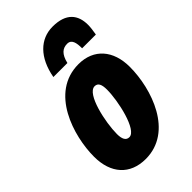

<svg xmlns="http://www.w3.org/2000/svg" viewBox="-240 -868 959 959"><g transform="rotate(-45 239.5 -388.5)"><path d="M156 -606H255C267 -657 290 -675 322 -675C353 -675 359 -645 359 -606H456C460 -629 463 -650 463 -668C463 -738 427 -787 331 -787C244 -787 177 -723 156 -606ZM193 10C386 10 462 -216 462 -372C462 -488 398 -563 290 -563C89 -563 18 -326 18 -181C18 -62 83 10 193 10ZM212 -125C189 -125 179 -145 179 -180C179 -261 214 -428 269 -428C292 -428 301 -409 301 -372C301 -292 264 -125 212 -125Z"/></g></svg>

Font: Noto Sans ExtraCondensed Black
Style: Italic
Weight: 900
Width: 2
Italic angle: -12°
Designer: Monotype Design Team
Foundry: Monotype Imaging Inc.
Version: Version 2.013